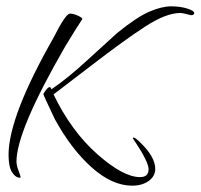

<svg xmlns="http://www.w3.org/2000/svg" viewBox="-20 -458 633 606"><path d="M583 -410Q557 -417 549 -417Q504 -417 438 -374Q372 -331 272.5 -254.5Q173 -178 149 -160Q205 -44 287 28.5Q369 101 422 101Q449 101 449 76Q449 52 399 -22L401 -24Q407 -24 422 -9Q470 37 470 75Q470 98 449.5 113Q429 128 397 128Q334 128 269.5 70.5Q205 13 153 -82Q117 -158 117 -160.5Q117 -163 124.5 -173Q132 -183 136.5 -183Q141 -183 142 -176Q193 -210 261 -273L350 -354Q413 -405 452 -421.5Q491 -438 520 -438Q549 -438 571 -431Q593 -424 593 -417Q593 -410 583 -410ZM32 52Q32 64 39 82Q47 103 44 103Q29 103 18 85.5Q7 68 7 31Q7 -90 149 -339Q187 -415 201 -415Q212 -415 226 -408.5Q240 -402 240 -398Q226 -377 220 -367Q214 -357 204.5 -342Q195 -327 185 -310Q32 -45 32 52Z"/></svg>

Font: Qwigley
Style: Regular
Weight: 400
Designer: Robert E. Leuschke
Foundry: Robert E. Leuschke
Version: Version 1.003